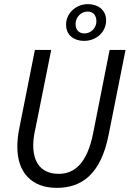

<svg xmlns="http://www.w3.org/2000/svg" viewBox="-20 -898 640 930"><path d="M255 12C375 12 468 -53 506 -244L588 -656H511L431 -252C402 -106 340 -56 265 -56C183 -56 141 -106 141 -195C141 -220 145 -247 152 -277L228 -656H149L74 -279C67 -245 64 -217 64 -186C64 -64 132 12 255 12ZM387 -700C447 -700 494 -743 494 -799C494 -852 452 -878 406 -878C347 -878 300 -833 300 -779C300 -725 341 -700 387 -700ZM389 -736C362 -736 346 -754 346 -782C346 -815 373 -842 404 -842C432 -842 447 -823 447 -795C447 -762 420 -736 389 -736Z"/></svg>

Font: Source Code Variable
Style: Italic
Weight: 400
Italic angle: -11°
Monospace: yes
Designer: Paul D. Hunt, Teo Tuominen
Foundry: Adobe Systems Incorporated
Version: Version 1.005;PS 1.0;hotconv 16.6.54;makeotf.lib2.5.65590